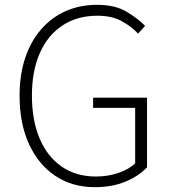

<svg xmlns="http://www.w3.org/2000/svg" viewBox="-20 -761 707 794"><path d="M372 13Q279 13 209 -33.5Q139 -80 100 -165Q61 -250 61 -365Q61 -452 84 -521Q107 -590 150 -639.5Q193 -689 251.5 -715Q310 -741 382 -741Q456 -741 503.5 -712.5Q551 -684 580 -654L551 -622Q523 -652 482.5 -674Q442 -696 383 -696Q299 -696 238 -655.5Q177 -615 144.5 -541Q112 -467 112 -366Q112 -264 143.5 -189Q175 -114 234.5 -72.5Q294 -31 377 -31Q426 -31 470 -46Q514 -61 539 -86V-315H365V-357H588V-69Q554 -33 499 -10Q444 13 372 13Z"/></svg>

Font: Noto Sans KR ExtraLight
Style: Regular
Weight: 250
Designer: Ryoko NISHIZUKA  (kana, bopomofo & ideographs); Paul D. Hunt (Latin, Greek & Cyrillic); Sandoll Communications , Soo-you
Foundry: Adobe
Version: Version 2.004-H2;hotconv 1.0.118;makeotfexe 2.5.65603